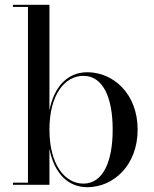

<svg xmlns="http://www.w3.org/2000/svg" viewBox="-20 -770 642 800"><path d="M96.5 -741V-9H34V0H186V-150C205 -51 261 10 344 10C451.5 10 553.5 -80 553.5 -230C553.5 -380 451.5 -469 344 -469C261 -469 205 -408.5 186 -310V-750H34V-741ZM186 -230C186 -376.5 250.5 -454 327.5 -454C409 -454 449.5 -364 449.5 -230C449.5 -96 409 -5 327.5 -5C250.5 -5 186 -83.5 186 -230Z"/></svg>

Font: Bodoni* 24
Style: Regular
Weight: 400
Version: Version 2.3